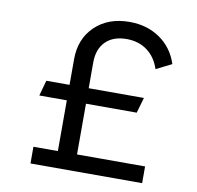

<svg xmlns="http://www.w3.org/2000/svg" viewBox="-83 -842 950 928"><g transform="rotate(10 392.0 -378.5)"><path d="M340 -331V-82H674V0H126V-82H246V-331H111L132 -407H246V-533Q246 -633 310.5 -695Q375 -757 480 -757Q566 -757 629.5 -713Q693 -669 718 -592L642 -554Q623 -611 581 -642Q539 -673 480 -673Q414 -673 377 -636Q340 -599 340 -533V-407H611L589 -331Z"/></g></svg>

Font: Plus Jakarta Display
Style: Regular
Weight: 400
Designer: Gumpita Rahayu
Foundry: Tokotype Studio
Version: Version 1.000;hotconv 1.0.109;makeotfexe 2.5.65596